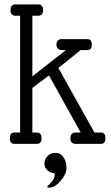

<svg xmlns="http://www.w3.org/2000/svg" viewBox="-20 -658 507 878"><path d="M72 -586H51Q28 -586 28 -612Q28 -638 51 -638H154Q177 -638 177 -612Q177 -586 154 -586H128V-309L281 -429H260Q251 -429 244.5 -436.5Q238 -444 238 -454.5Q238 -465 244 -472Q250 -479 260 -479H379Q400 -479 400 -454Q400 -429 379 -429H349L247 -347L412 -52H441Q462 -52 462 -26Q462 0 441 0H327Q302 0 302 -26Q302 -52 327 -52H349L204 -313L128 -256V-52H148Q170 -52 170 -26Q170 0 148 0H46Q25 0 25 -26Q25 -52 46 -52H72ZM205 200Q196 200 196 197Q196 194 203 187.5Q210 181 213 177.5Q216 174 220.5 168Q225 162 227.5 155.5Q230 149 230 143Q230 137 229 134Q210 133 196.5 120.5Q183 108 183 89.5Q183 71 197 56Q211 41 234 41Q257 41 270.5 61Q284 81 284 109.5Q284 138 257.5 169Q231 200 205 200Z"/></svg>

Font: Glass Antiqua
Style: Regular
Weight: 400
Version: 1.001